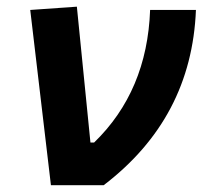

<svg xmlns="http://www.w3.org/2000/svg" viewBox="-20 -547 626 567"><path d="M130.4 0 69.3 -517.6 207 -527.3 247.1 -126H257.8Q414.6 -277.8 423.3 -517.6H558.6Q545.9 -198.2 286.1 0Z"/></svg>

Font: CaskaydiaCove NFP
Style: Bold Italic
Weight: 700
Italic angle: -10°
Designer: Aaron Bell
Foundry: Saja Typeworks
Version: Version 2111.001; VTT 6.35;Nerd Fonts 3.1.1